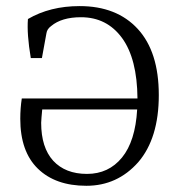

<svg xmlns="http://www.w3.org/2000/svg" viewBox="-20 -596 585 624"><path d="M425.8 -240.2H117.2Q114.3 -210.4 113.8 -196.8Q113.8 -116.7 152.8 -73.7Q192.4 -30.8 262.7 -30.8Q333 -30.8 376.5 -84Q419.9 -137.2 425.8 -240.2ZM45.9 -210Q45.9 -244.1 50.8 -275.9H426.8Q425.8 -405.3 376.5 -472.7Q327.1 -540 243.2 -540Q180.2 -540 146 -511.2Q132.8 -501.5 130.9 -487.8L116.2 -407.2H80.1Q66.9 -485.4 70.8 -534.2Q142.6 -576.2 238.8 -576.2Q359.4 -576.2 427.7 -502Q496.1 -427.7 496.1 -287.1Q496.1 -146.5 429.2 -68.8Q361.3 7.8 260.7 7.8Q160.2 7.8 103 -47.9Q45.9 -103.5 45.9 -210Z"/></svg>

Font: Yrsa-Light
Style: Regular
Weight: 300
Designer: Anna Giedrys (Yrsa+Rasa design), David Brezina (Yrsa art-direction, Rasa art-direction, design)
Foundry: Rosetta Type Foundry
Version: Version 1.001;PS 1.1;hotconv 1.0.88;makeotf.lib2.5.647800